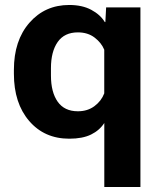

<svg xmlns="http://www.w3.org/2000/svg" viewBox="-20 -545 645 768"><path d="M35.6 -249.8Q35.6 -132.3 96.6 -61.3Q157.5 9.8 257.1 9.8Q310.5 9.8 344.5 -7Q378.4 -23.7 397.5 -53.5H397.2V203.1H541.7V-515.4H404.5L401.4 -456.8H399.2Q381.3 -486.3 345.1 -505.7Q308.8 -525.1 256.8 -525.1Q159.9 -525.1 97.8 -454.1Q35.6 -383.1 35.6 -265.4ZM183.8 -242.7V-272.5Q183.8 -338.6 210.8 -377.1Q237.8 -415.5 291.5 -415.5Q331.1 -415.5 358.3 -394.8Q385.5 -374 397 -346.2V-171.6Q385.5 -141.1 357.9 -120.5Q330.3 -99.9 291.5 -99.9Q237.8 -99.9 210.8 -138.1Q183.8 -176.3 183.8 -242.7Z"/></svg>

Font: Roboto Flex
Style: Regular
Weight: 400
Designer: Berlow after Robertson
Foundry: Google
Version: Version 3.200;gftools[0.9.32]